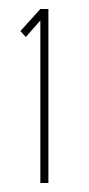

<svg xmlns="http://www.w3.org/2000/svg" viewBox="-20 -841 200 432"><path d="M70.8 -794.9 38.1 -757.8 25.9 -771 70.8 -820.8H88.9V-429.2H70.8Z"/></svg>

Font: Rawengulk
Style: Light
Weight: 300
Version: Version 0.92